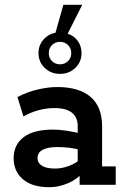

<svg xmlns="http://www.w3.org/2000/svg" viewBox="-20 -773 520 803"><path d="M187 10Q114 10 75.5 -23.5Q37 -57 37 -111Q37 -167 78.5 -199Q120 -231 202 -231Q228 -231 261 -226Q294 -221 322 -213L305 -202V-246Q305 -282 281 -301.5Q257 -321 208 -321Q174 -321 141 -312Q108 -303 78 -286L53 -367Q92 -388 137 -398.5Q182 -409 219 -409Q311 -409 359 -367.5Q407 -326 407 -245V-77H464V0H313V-65L328 -53Q303 -23 264 -6.5Q225 10 187 10ZM210 -68Q239 -68 269.5 -79.5Q300 -91 315 -108L305 -78V-172L322 -144Q296 -152 270 -155Q244 -158 220 -158Q180 -158 158.5 -146.5Q137 -135 137 -112Q137 -91 156 -79.5Q175 -68 210 -68ZM231 -464Q193 -464 167 -489Q141 -514 141 -551Q141 -583 161 -606.5Q181 -630 212 -636L245 -753H324L263 -632Q289 -624 305 -602Q321 -580 321 -551Q321 -514 295 -489Q269 -464 231 -464ZM184 -551Q184 -531 197.5 -517.5Q211 -504 231 -504Q251 -504 264.5 -517.5Q278 -531 278 -551Q278 -571 264.5 -584.5Q251 -598 231 -598Q211 -598 197.5 -584.5Q184 -571 184 -551Z"/></svg>

Font: Rokkitt SemiBold SemiBold
Style: Regular
Weight: 600
Version: Version 3.103